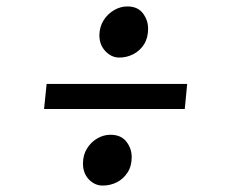

<svg xmlns="http://www.w3.org/2000/svg" viewBox="-20 -608 709 597"><path d="M125 -347H562L554.5 -269H117ZM238 -99.5Q238 -126 250.5 -146.2Q263 -166.5 282.8 -177.8Q302.5 -189 323.5 -189Q356 -189 372.8 -167.8Q389.5 -146.5 389.5 -119.5Q389.5 -91 376.2 -71Q363 -51 342.8 -41Q322.5 -31 299.5 -31Q274.5 -31 256.2 -50.2Q238 -69.5 238 -99.5ZM351 -429Q326.5 -429 307.8 -448.8Q289 -468.5 289 -498.5Q289.5 -525 302.2 -545Q315 -565 334.8 -576.5Q354.5 -588 376 -588Q408 -588 424.2 -566.8Q440.5 -545.5 440.5 -518.5Q440.5 -490 427.8 -470Q415 -450 394.5 -439.5Q374 -429 351 -429Z"/></svg>

Font: Merriweather 60pt Black
Style: Italic
Weight: 900
Italic angle: -7.8°
Version: Version 2.101